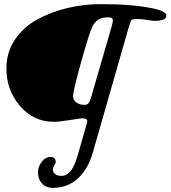

<svg xmlns="http://www.w3.org/2000/svg" viewBox="-20 -692 826 930"><path d="M334 -226Q334 -206 350.5 -195Q367 -184 388 -184Q402 -184 408.5 -191.5Q415 -199 422 -223L522 -568Q529 -595 525 -601.5Q521 -608 502 -608Q447 -608 426 -560Q410 -525 372 -388Q334 -251 334 -226ZM468 -672Q628 -672 727 -650Q786 -637 786 -616Q786 -591 729 -591Q721 -591 692.5 -595.5Q664 -600 649 -600Q623 -600 617.5 -595Q612 -590 603 -558L429 49Q407 126 357.5 172Q308 218 236 218Q203 218 183.5 197Q164 176 164 142Q164 115 182.5 91.5Q201 68 226 68Q237 68 243.5 75Q250 82 250 92Q250 98 243 109.5Q236 121 236 129Q236 142 247 151Q258 160 278 160Q328 160 355 65L401 -95Q409 -119 380 -119Q373 -119 319 -110.5Q265 -102 241 -102Q142 -102 76.5 -179Q11 -256 11 -360Q11 -438 52 -499.5Q93 -561 160 -597.5Q227 -634 306 -653Q385 -672 468 -672Z"/></svg>

Font: EB Garamond 08
Style: Italic
Weight: 400
Italic angle: -14°
Version: Version 0.016